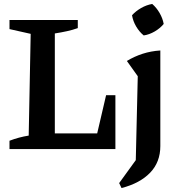

<svg xmlns="http://www.w3.org/2000/svg" viewBox="-20 -753 900 970"><path d="M516 -272H563V0H28V-42Q75 -60 125 -68L135 -582L28 -606V-652H373V-611Q348 -602 318.5 -595.5Q289 -589 257 -584V-79H471ZM594 197 582 172 666 56 676 -368 621 -445Q659 -468 701 -481.5Q743 -495 790 -498V-15Q790 66 738.5 119.5Q687 173 594 197ZM749 -733Q771 -714 786.5 -687Q802 -660 807 -632Q789 -610 761.5 -594Q734 -578 706 -574Q684 -592 668 -619Q652 -646 647 -676Q666 -697 693 -712.5Q720 -728 749 -733Z"/></svg>

Font: Piazzolla SC SemiBold
Style: Regular
Weight: 600
Designer: Juan Pablo del Peral
Foundry: Huerta Tipografica
Version: Version 1.330